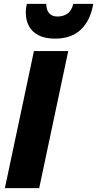

<svg xmlns="http://www.w3.org/2000/svg" viewBox="-20 -980 506 1000"><path d="M5.4 0 156.7 -713.9H335.4L184.1 0ZM267.1 -778.8Q215.3 -778.8 181.4 -795.9Q147.5 -813 130.9 -843.8Q114.3 -874.5 114.3 -915.5Q114.3 -926.8 116 -938.2Q117.7 -949.7 119.6 -960H221.2Q221.2 -939.9 227.5 -925Q233.9 -910.2 247.1 -902.1Q260.3 -894 279.8 -894Q307.6 -894 329.6 -907.7Q351.6 -921.4 362.3 -960H465.8Q450.7 -872.1 400.6 -825.4Q350.6 -778.8 267.1 -778.8Z"/></svg>

Font: Open Sans SemiCondensed ExtraBold
Style: Italic
Weight: 800
Width: 4
Italic angle: -12°
Designer: Monotype Design Team
Foundry: Monotype Imaging Inc.
Version: Version 3.003